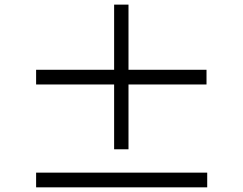

<svg xmlns="http://www.w3.org/2000/svg" viewBox="-20 -823 1040 823"><path d="M865.2 -523.9V-460.9H530.8V-183.1H469.2V-460.9H134.8V-523.9H469.2V-803.2H530.8V-523.9ZM134.8 -83H868.2V-20H134.8Z"/></svg>

Font: `nÑOS CN Normal
Style: Regular
Weight: 350
Designer: Ryoko NISHIZUKA ?XZm?[P (kana & ideographs); Paul D. Hunt (Latin, Greek & Cyrillic); Wenlong ZHANG _ e??? (bopomofo); Sa
Foundry: Adobe Systems Incorporated
Version: Version 1.004 June 21, 2023